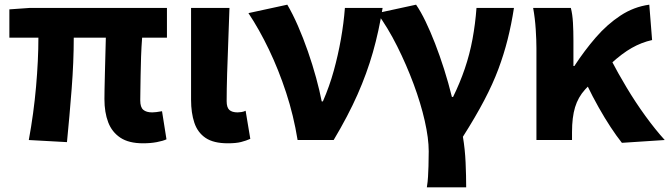

<svg xmlns="http://www.w3.org/2000/svg" viewBox="-20 -598 2859 820"><path d="M591 14Q530 14 494 -10Q458 -34 442 -76Q426 -118 426 -175Q426 -189 426.5 -217.5Q427 -246 428 -283.5Q429 -321 430 -361Q431 -401 432 -437H295Q295 -334 286 -218Q277 -102 266 9L103 0Q124 -114 134 -228Q144 -342 144 -437H20V-558L105 -564H693V-437H587Q584 -399 582.5 -356.5Q581 -314 580.5 -275.5Q580 -237 579.5 -208.5Q579 -180 579 -169Q579 -140 592 -129Q605 -118 630 -118Q644 -118 672 -123L691 -3Q676 4 649.5 9Q623 14 591 14Z M953 14Q892 14 858 -9Q824 -32 810 -74Q796 -116 796 -172V-564H960Q958 -498 955 -424Q952 -350 950 -282.5Q948 -215 948 -166Q948 -139 959.5 -128.5Q971 -118 995 -118Q1002 -118 1011.5 -119.5Q1021 -121 1029 -125L1049 -5Q1031 3 1009.5 8.5Q988 14 953 14Z M1251 0Q1234 -105 1202 -202.5Q1170 -300 1128.5 -386.5Q1087 -473 1041 -542L1207 -578Q1230 -539 1252.5 -487.5Q1275 -436 1295 -378.5Q1315 -321 1330 -266Q1345 -211 1354 -165H1359Q1387 -229 1405.5 -296Q1424 -363 1436 -431Q1448 -499 1453 -564H1614Q1598 -464 1572.5 -374.5Q1547 -285 1507 -194.5Q1467 -104 1405 0Z M1803 202Q1807 177 1808 157Q1809 137 1810 111.5Q1811 86 1811 48Q1811 -7 1794 -82Q1777 -157 1746.5 -239Q1716 -321 1676.5 -400Q1637 -479 1591 -542L1757 -578Q1777 -549 1797.5 -506.5Q1818 -464 1838 -412.5Q1858 -361 1876.5 -303Q1895 -245 1910 -184H1915Q1944 -243 1965 -304.5Q1986 -366 1998 -431Q2010 -496 2015 -564H2175Q2164 -493 2148 -429.5Q2132 -366 2108.5 -303Q2085 -240 2048 -169.5Q2011 -99 1957 -14Q1966 39 1968.5 96.5Q1971 154 1971 202Z M2271 0V-392Q2271 -426 2268 -473Q2265 -520 2257 -564H2418Q2425 -537 2427 -501Q2429 -465 2429 -425V-316H2433Q2476 -382 2524.5 -438Q2573 -494 2630 -531.5Q2687 -569 2753 -578L2765 -427Q2720 -417 2678.5 -393.5Q2637 -370 2590 -327Q2543 -284 2479 -216Q2449 -183 2436 -140Q2423 -97 2423 -34V0ZM2636 12Q2613 -17 2588 -55Q2563 -93 2537 -139Q2511 -185 2485 -239L2589 -344Q2618 -288 2656 -224.5Q2694 -161 2736.5 -102.5Q2779 -44 2819 0Z"/></svg>

Font: Noto Sans SC ExtraBold
Style: Regular
Weight: 800
Designer: Ryoko NISHIZUKA 西塚涼子 (kana, bopomofo & ideographs); Paul D. Hunt (Latin, Greek & Cyrillic); Sandoll Communications 산돌커뮤니
Foundry: Adobe
Version: Version 2.004-H2;hotconv 1.0.118;makeotfexe 2.5.65603